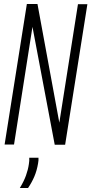

<svg xmlns="http://www.w3.org/2000/svg" viewBox="-20 -721 456 958"><path d="M3 0 114 -701H167L276 -109L369 -700H416L305 1H253L142 -587L50 0ZM126 66H172Q173 78 170 94Q164 130 151.5 159.5Q139 189 120 217H79Q99 184 109.5 155Q120 126 124 98Q127 81 126 66Z"/></svg>

Font: Georama Condensed Light
Style: Italic
Weight: 300
Width: 3
Italic angle: -9°
Designer: Jean-Baptiste Levee
Foundry: Production Type
Version: Version 1.000